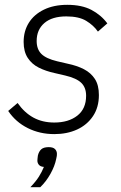

<svg xmlns="http://www.w3.org/2000/svg" viewBox="-20 -544 502 796"><path d="M205 12Q145 12 95 -13Q45 -38 14 -84L53 -117Q81 -77 118.5 -56.5Q156 -36 205 -36Q264 -36 300.5 -64.5Q337 -93 337 -147Q337 -181 317 -200.5Q297 -220 250 -231L207 -241Q170 -249 141 -263.5Q112 -278 95 -304Q78 -330 78 -370Q78 -415 99.5 -449.5Q121 -484 162 -504Q203 -524 259 -524Q319 -524 359 -503Q399 -482 425 -447L386 -413Q368 -439 337.5 -457.5Q307 -476 255 -476Q196 -476 164 -448.5Q132 -421 132 -374Q132 -340 151.5 -320.5Q171 -301 217 -290L260 -280Q299 -272 328 -257Q357 -242 373.5 -216.5Q390 -191 390 -150Q390 -99 365.5 -62.5Q341 -26 299.5 -7Q258 12 205 12ZM182 66Q200 66 208 74Q216 82 216 94Q216 98 215.5 102.5Q215 107 213 115Q207 145 189 177Q171 209 147 232H106Q129 208 141.5 188Q154 168 162 148Q148 147 141.5 139.5Q135 132 135 122Q135 119 135.5 114Q136 109 137 101Q141 84 151 75Q161 66 182 66Z"/></svg>

Font: IBM Plex Sans Light
Style: Italic
Weight: 300
Italic angle: -11.31°
Designer: Mike Abbink, Paul van der Laan, Pieter van Rosmalen
Foundry: Bold Monday
Version: Version 3.201